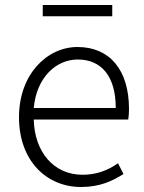

<svg xmlns="http://www.w3.org/2000/svg" viewBox="-20 -735 578 768"><path d="M304 13C381 13 431 -12 474 -39L452 -82C412 -54 367 -36 310 -36C195 -36 118 -127 115 -257H493C495 -270 496 -284 496 -299C496 -455 419 -547 290 -547C169 -547 56 -439 56 -266C56 -91 167 13 304 13ZM115 -303C126 -425 204 -497 291 -497C384 -497 443 -432 443 -303ZM151 -670H429V-715H151Z"/></svg>

Font: Genne Gothic Light
Style: Regular
Weight: 300
Designer: Ryoko NISHIZUKA (kana & ideographs); Paul D. Hunt (Latin, Greek & Cyrillic); Wenlong ZHANG (bopomofo); Sandoll Communica
Foundry: Adobe Systems Incorporated
Version: Version 1.004;PS 1.004;hotconv 16.6.51;makeotf.lib2.5.65220